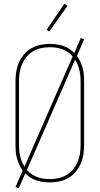

<svg xmlns="http://www.w3.org/2000/svg" viewBox="-20 -981 540 1041"><path d="M82 40 64 33 103 -57Q92 -71 84.5 -88Q77 -105 72 -122.5Q67 -140 65.5 -158.5Q64 -177 64 -195V-540Q64 -566 68 -592Q72 -618 82.5 -642Q93 -666 110 -686Q127 -706 149.5 -719Q172 -732 198 -737.5Q224 -743 250 -743Q268 -743 286 -740.5Q304 -738 321.5 -732.5Q339 -727 354.5 -717Q370 -707 383 -694L418 -775L436 -768L397 -678Q408 -664 415.5 -647Q423 -630 428 -612.5Q433 -595 434.5 -576.5Q436 -558 436 -540V-195Q436 -169 432 -143Q428 -117 417.5 -93Q407 -69 390 -49Q373 -29 350.5 -16Q328 -3 302 2.5Q276 8 250 8Q232 8 214 5.5Q196 3 178.5 -2.5Q161 -8 145.5 -18Q130 -28 117 -41ZM113 -78 374 -675Q363 -688 348.5 -698Q334 -708 318 -714Q302 -720 284.5 -722.5Q267 -725 250 -725Q226 -725 203 -720Q180 -715 159.5 -703Q139 -691 124 -672.5Q109 -654 99.5 -632.5Q90 -611 86.5 -587.5Q83 -564 83 -540V-195Q83 -180 84.5 -164.5Q86 -149 89.5 -134Q93 -119 98.5 -105Q104 -91 113 -78ZM250 -10Q274 -10 297 -15Q320 -20 340.5 -32Q361 -44 376 -62.5Q391 -81 400.5 -102.5Q410 -124 413.5 -147.5Q417 -171 417 -195V-540Q417 -555 415.5 -570.5Q414 -586 410.5 -601Q407 -616 401.5 -630Q396 -644 387 -657L126 -60Q137 -47 151.5 -37Q166 -27 182 -21Q198 -15 215.5 -12.5Q233 -10 250 -10ZM247 -810 233 -820 329 -961 346 -949Z"/></svg>

Font: Iosevka Term Curly Thin
Style: Regular
Weight: 100
Designer: Belleve Invis
Foundry: Belleve Invis
Version: Version 32.3.0